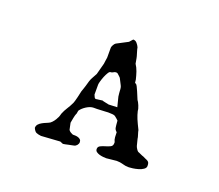

<svg xmlns="http://www.w3.org/2000/svg" viewBox="-66 -822 565 495"><g transform="rotate(20 216.0 -574.5)"><path d="M269.5 -467.3Q266.6 -472.7 266.1 -479.5Q265.6 -486.3 265.6 -493.2Q260.3 -497.6 259.3 -502.7Q258.3 -507.8 257.3 -522Q256.3 -522.9 253.2 -525.9Q250 -528.8 248.5 -529.8Q245.6 -532.7 238.8 -533.2Q231.9 -533.7 227.5 -533.7Q225.1 -533.2 219 -533.2Q212.9 -533.2 197.3 -532.2H188.5Q179.7 -532.2 169.4 -525.9Q159.2 -519.5 153.8 -511.7Q153.3 -510.7 153.3 -509.5Q153.3 -508.3 152.8 -506.8Q152.3 -504.9 152.3 -503.4Q151.9 -502 151.1 -500.7Q150.4 -499.5 149.7 -496.6Q148.9 -493.7 147.9 -488.8Q147 -483.9 145.5 -475.6L148.9 -459.5Q148.9 -457.5 150.6 -455.6Q152.3 -453.6 155 -451.9Q157.7 -450.2 160.2 -449.2Q162.6 -448.2 164.1 -448.7Q166 -448.7 169.7 -448.5Q173.3 -448.2 176.8 -447Q180.2 -445.8 182.6 -443.4Q185.1 -440.9 185.1 -436.5Q185.1 -432.1 181.9 -428.2Q178.7 -424.3 174.3 -423.3Q172.9 -422.9 168.7 -422.1Q164.6 -421.4 160.2 -420.4Q155.8 -419.4 151.6 -418.5Q147.5 -417.5 145.5 -417.5L137.2 -420.9L85.4 -417.5Q76.7 -418.5 72 -420.7Q67.4 -422.9 63.5 -431.6Q63.5 -437.5 67.1 -441.7Q70.8 -445.8 76.2 -448.7Q81.5 -451.7 87.2 -453.9Q92.8 -456.1 96.7 -458.5Q101.1 -461.9 104.7 -466.8Q108.4 -471.7 110.8 -477.1Q111.8 -478 113.5 -483.2Q115.2 -488.3 115.2 -489.3Q119.1 -499 124.5 -507.3Q129.9 -515.6 133.8 -523.9Q134.8 -524.9 137.2 -532.7Q139.6 -540.5 144 -561Q144 -561.5 146.7 -568.8Q149.4 -576.2 153.8 -592.3Q156.2 -599.6 159.4 -604.7Q162.6 -609.9 166 -616.7L174.3 -647.9Q174.3 -650.4 175.5 -657Q176.8 -663.6 176.8 -665.5V-692.9Q176.8 -695.3 179.4 -700.2Q182.1 -705.1 185.1 -707L215.8 -723.1L224.1 -732.4Q230.5 -732.4 234.6 -727.5Q238.8 -722.7 241.2 -717.3Q241.2 -715.8 242.4 -711.7Q243.7 -707.5 244.9 -703.1Q246.1 -698.7 247.3 -695.1Q248.5 -691.4 248.5 -689.9L251 -675.8Q256.3 -668 259.8 -658Q263.2 -647.9 265.6 -637.7Q266.6 -629.9 266.6 -629.4Q266.6 -628.4 267.1 -628.4Q268.6 -628.4 270 -627.2Q271.5 -626 273.7 -621.8Q275.9 -617.7 279.1 -610.1Q282.2 -602.5 287.6 -589.8Q290.5 -586.4 294.2 -577.6Q297.9 -568.8 297.9 -563.5Q300.3 -553.2 304.4 -543.2Q308.6 -533.2 316.4 -517.6Q317.4 -512.2 318.8 -508.3Q320.3 -504.4 321.3 -500Q321.3 -499 322 -495.8Q322.8 -492.7 323.7 -489Q324.7 -485.4 325.4 -482.4Q326.2 -479.5 326.2 -479Q327.1 -475.1 330.1 -470.5Q333 -465.8 335.4 -464.4Q335.9 -464.4 338.1 -463.4Q340.3 -462.4 343 -461.2Q345.7 -460 347.9 -459Q350.1 -458 351.1 -458Q355.5 -455.6 358.9 -454.3Q362.3 -453.1 365 -451.4Q367.7 -449.7 368.9 -447Q370.1 -444.3 370.1 -438.5Q370.1 -433.1 364.5 -429.2Q358.9 -425.3 351.3 -423.1Q343.8 -420.9 336.4 -419.9Q329.1 -418.9 325.7 -418.9Q315.9 -418.9 308.3 -421.4Q300.8 -423.8 291 -423.8L263.2 -420.9Q259.8 -420.9 254.6 -421.4Q249.5 -421.9 244.4 -423.3Q239.3 -424.8 235.6 -427.5Q231.9 -430.2 231.9 -435.1Q231.9 -441.4 237.8 -444.3Q243.7 -447.3 250.7 -449.2Q257.8 -451.2 263.7 -454.1Q269.5 -457 269.5 -464.4ZM203.1 -557.6Q203.6 -557.1 206.1 -556.6Q208.5 -556.2 211.4 -555.4Q214.4 -554.7 217.3 -554.2Q220.2 -553.7 221.7 -553.2L245.1 -554.2L238.3 -581.1Q237.8 -584.5 237.3 -589.8Q236.8 -595.2 236.8 -596.2Q236.8 -606 233.6 -611.3Q230.5 -616.7 226.6 -625Q226.1 -627.4 222.2 -630.9Q218.3 -634.3 215.8 -636.7Q213.9 -637.7 211.4 -637.7Q208 -637.7 204.8 -635.5Q201.7 -633.3 197.8 -633.3Q194.8 -633.3 191.7 -628.2Q188.5 -623 185.5 -616Q182.6 -608.9 180.7 -602.1Q178.7 -595.2 178.7 -592.3V-564.9Q179.7 -562.5 181.4 -558.8Q183.1 -555.2 186 -555.2Q186.5 -555.2 189.2 -555.7Q191.9 -556.2 194.8 -556.4Q197.8 -556.6 200.2 -557.1Q202.6 -557.6 203.1 -557.6Z"/></g></svg>

Font: IM FELL English SC
Style: Regular
Weight: 400
Designer: Igino Marini
Foundry: Igino Marini
Version: 3.00